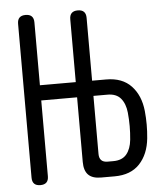

<svg xmlns="http://www.w3.org/2000/svg" viewBox="-53 -786 706 843"><g transform="rotate(-5 300.0 -365.0)"><path d="M285 -360H127V-26Q127 -8 118 1Q109 10 91 10Q73 10 64 1Q55 -8 55 -26V-704Q55 -722 64 -731Q73 -740 91 -740Q109 -740 118 -731Q127 -722 127 -704V-427H285V-704Q285 -722 294 -731Q303 -740 321 -740Q339 -740 348 -731Q357 -722 357 -704V-427H419Q490 -427 529.5 -385Q569 -343 576 -274Q579 -244 579 -214Q579 -184 576 -154Q569 -84 529.5 -42Q490 0 419 0H359Q321 0 303 -18.5Q285 -37 285 -75ZM357 -104Q357 -86 366 -76.5Q375 -67 394 -67H419Q458 -67 477.5 -90.5Q497 -114 501 -154Q504 -184 504 -214Q504 -244 501 -274Q497 -313 477.5 -336.5Q458 -360 419 -360H357Z"/></g></svg>

Font: Maple Mono Normal NL Light
Style: Regular
Weight: 300
Monospace: yes
Designer: subframe7536
Version: Version 7.000